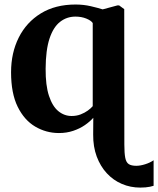

<svg xmlns="http://www.w3.org/2000/svg" viewBox="-20 -578 700 850"><path d="M601 252.5Q557.5 252.5 519.5 236.2Q481.5 220 453 189.2Q424.5 158.5 408.2 115Q392 71.5 392.5 17.5L393 -56.5Q378 -39.5 355.5 -24Q333 -8.5 304 1.2Q275 11 241 11Q184.5 11 136 -17.5Q87.5 -46 58.2 -105.5Q29 -165 29 -258Q29 -344 63 -411.8Q97 -479.5 161 -518.8Q225 -558 314.5 -558Q350 -558 382 -550.5Q414 -543 434.5 -536.5L499.5 -554H507.5L530 -537.5L530.5 62.5Q530.5 100 534.5 120.5Q538.5 141 550 148.5Q561.5 156 583.5 156Q601 156 622.5 149.2Q644 142.5 660 131.5V244.5Q652.5 247 643.5 248.8Q634.5 250.5 624.2 251.5Q614 252.5 601 252.5ZM297 -64.5Q319 -64.5 337 -71.5Q355 -78.5 368.8 -88.5Q382.5 -98.5 390.5 -108V-476Q383.5 -487 362 -495.8Q340.5 -504.5 314 -504.5Q275.5 -504.5 245.8 -481.2Q216 -458 199.2 -407.2Q182.5 -356.5 182 -274Q181.5 -200 196.8 -153.8Q212 -107.5 238.2 -86Q264.5 -64.5 297 -64.5Z"/></svg>

Font: Merriweather 48pt
Style: Bold
Weight: 700
Version: Version 2.100